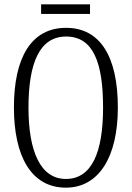

<svg xmlns="http://www.w3.org/2000/svg" viewBox="-20 -853 607 883"><path d="M169 -789H394V-833H169ZM283 10C435 10 522 -132 522 -358C522 -594 440 -725 284 -725C123 -725 44 -587 44 -359C44 -137 122 10 283 10ZM283 -30C166 -30 111 -157 111 -358C111 -565 163 -685 284 -685C409 -685 454 -565 454 -358C454 -154 403 -30 283 -30Z"/></svg>

Font: Noto Serif Georgian ExtraCondensed Light
Style: Regular
Weight: 300
Width: 2
Designer: Monotype Design Team, Akaki Razmadze
Foundry: Google LLC
Version: Version 2.003